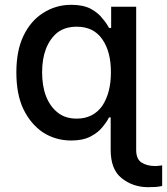

<svg xmlns="http://www.w3.org/2000/svg" viewBox="-20 -573 694 798"><path d="M485 167Q440 131 440 50V-85H433Q425 -68 406 -45Q389 -23 357 -6Q325 11 276 11Q211 11 158 -23Q107 -58 77 -120Q48 -181 48 -272Q48 -362 77 -423Q107 -486 159 -519Q212 -553 276 -553Q326 -553 358 -536Q390 -518 406 -496Q422 -478 433 -457H442V-545H546V50Q546 89 569 103Q592 117 624 117Q635 117 640 116Q646 116 654 114V200Q646 202 628 204L596 205Q532 205 485 167ZM405 -133Q441 -187 441 -273Q441 -359 405 -410Q369 -462 299 -462Q251 -462 219 -438Q188 -413 171 -370Q155 -328 155 -273Q155 -216 171 -174Q188 -130 220 -105Q251 -80 299 -80Q367 -80 405 -133Z"/></svg>

Font: Sinter Medium
Style: Regular
Weight: 500
Foundry: Adobe & rsms
Version: Version 1.000